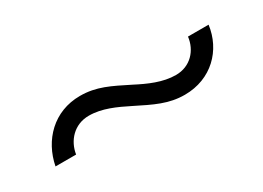

<svg xmlns="http://www.w3.org/2000/svg" viewBox="-19 -549 598 436"><g transform="rotate(-30 280.0 -331.5)"><path d="M295 -352C251 -374 221 -390 178 -390C109 -390 62 -341 50 -279H104C109 -312 134 -341 173 -341C207 -341 239 -326 269 -311C313 -289 344 -273 386 -273C456 -273 504 -322 512 -384H458C454 -350 429 -322 391 -322C357 -322 324 -337 295 -352Z"/></g></svg>

Font: Fixel Text Light
Style: Regular
Weight: 300
Width: 4
Designer: AlfaBravo + MacPaw
Foundry: Kyrylo Tkachov, Marchela Mozhyna, Serhii Makarenko, Maria Weinstein, Zakhar Kryvoshyya
Version: Version 1.211